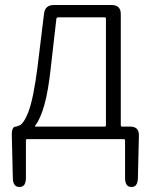

<svg xmlns="http://www.w3.org/2000/svg" viewBox="-20 -553 603 763"><path d="M58 190Q32 191 31 155L27 -14Q26 -50 43 -50Q48 -50 60 -56Q75 -64 92 -106Q113 -160 129 -286L155 -499Q159 -533 194 -533H424Q460 -533 460 -497V-55Q460 -50 465 -50H497Q533 -50 532 -14L528 155Q527 191 502 190Q477 190 477 154V5Q477 0 472 0H88Q83 0 83 5V154Q83 190 58 190ZM120 -54Q117 -50 122 -50H396Q401 -50 401 -55V-479Q401 -484 396 -484H211Q205 -484 204 -478L181 -277Q163 -110 120 -54Z"/></svg>

Font: Resource Han Rounded KR Light
Style: Regular
Weight: 300
Designer: Cyano Hao (round all glyphs); Ryoko NISHIZUKA 西塚涼子 (kana, bopomofo & ideographs); Paul D. Hunt (Latin, Greek & Cyrillic)
Foundry: Cyano Hao
Version: 0.990